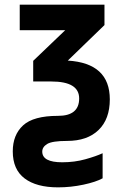

<svg xmlns="http://www.w3.org/2000/svg" viewBox="-20 -567 540 827"><path d="M422 201V93Q394 106 347.5 119Q301 132 248 132Q162 132 162 86Q162 66 183.5 53Q205 40 269 40Q356 40 404.5 -7Q453 -54 453 -139Q453 -295 272 -306L430 -459V-547H65V-437H261L123 -305V-216H201Q321 -216 321 -143Q321 -68 230 -68Q124 -68 79.5 -27Q35 14 35 85Q35 163 86 201.5Q137 240 230 240Q285 240 339 228.5Q393 217 422 201Z"/></svg>

Font: Noto Sans Mono UI Condensed
Style: Bold
Weight: 700
Width: 3
Designer: Monotype Design team
Foundry: Monotype Imaging Inc.
Version: 1.000